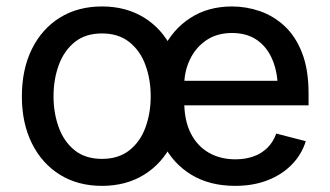

<svg xmlns="http://www.w3.org/2000/svg" viewBox="-20 -573 1038 604"><path d="M300.8 11.7Q225.1 11.7 168.5 -23.4Q111.8 -58.6 80.3 -122.1Q48.8 -185.5 48.8 -269.5Q48.8 -355 80.3 -418.7Q111.8 -482.4 168.5 -517.6Q225.1 -552.7 300.8 -552.7Q376.5 -552.7 433.3 -517.6Q490.2 -482.4 521.5 -418.7Q552.7 -355 552.7 -269.5Q552.7 -185.5 521.5 -122.1Q490.2 -58.6 433.3 -23.4Q376.5 11.7 300.8 11.7ZM300.8 -73.2Q353 -73.2 387.2 -100.3Q421.4 -127.4 437.7 -172.4Q454.1 -217.3 454.1 -270Q454.1 -322.8 437.7 -367.9Q421.4 -413.1 387.2 -440.4Q353 -467.8 300.8 -467.8Q248.5 -467.8 214.8 -440.4Q181.2 -413.1 164.8 -368.2Q148.4 -323.2 148.4 -270Q148.4 -217.3 164.8 -172.4Q181.2 -127.4 214.8 -100.3Q248.5 -73.2 300.8 -73.2ZM719.7 11.7Q639.6 11.7 581.8 -23.4Q523.9 -58.6 492.7 -121.6Q461.4 -184.6 461.4 -269Q461.4 -353 492.2 -416.7Q522.9 -480.5 578.9 -516.6Q634.8 -552.7 710 -552.7Q754.9 -552.7 797.9 -537.8Q840.8 -522.9 875.5 -490.7Q910.2 -458.5 930.4 -406.2Q950.7 -354 950.7 -279.3V-241.7H521V-318.8H899.4L854 -292Q854 -343.8 837.6 -383.8Q821.3 -423.8 789.3 -446.5Q757.3 -469.2 710 -469.2Q662.6 -469.2 628.9 -446.3Q595.2 -423.3 577.4 -385.7Q559.6 -348.1 559.6 -305.2V-252.9Q559.6 -194.8 579.8 -154.3Q600.1 -113.8 636.5 -92.8Q672.9 -71.8 720.7 -71.8Q751.5 -71.8 777.1 -80.8Q802.7 -89.8 821 -107.9Q839.4 -126 849.1 -152.8L941.9 -128.9Q929.2 -87.4 898.4 -55.7Q867.7 -23.9 822.3 -6.1Q776.9 11.7 719.7 11.7Z"/></svg>

Font: Inter Cardless
Style: Regular
Weight: 400
Designer: Rasmus Andersson
Foundry: rsms
Version: Version 4.001;git-9221beed3